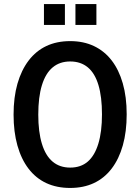

<svg xmlns="http://www.w3.org/2000/svg" viewBox="-20 -918 692 948"><path d="M326.5 10Q260 10 208.5 -14Q157 -38 121 -85Q85 -132 66 -199.5Q47 -267 47 -352Q47 -437.5 66.2 -504.8Q85.5 -572 121.5 -619.2Q157.5 -666.5 209 -690.8Q260.5 -715 326.5 -715Q392.5 -715 444 -690.5Q495.5 -666 531.2 -619.8Q567 -573.5 586.2 -506.5Q605.5 -439.5 605.5 -353.5Q605.5 -268 586.5 -200.5Q567.5 -133 531.5 -85.8Q495.5 -38.5 444 -14.2Q392.5 10 326.5 10ZM326.5 -90.5Q379 -90.5 413.2 -120Q447.5 -149.5 465.5 -208.5Q483.5 -267.5 483.5 -353Q483.5 -440 466 -498.2Q448.5 -556.5 413.5 -585.5Q378.5 -614.5 326.5 -614.5Q275 -614.5 240 -585.2Q205 -556 187 -497.5Q169 -439 169 -352Q169 -266.5 187 -207.8Q205 -149 240 -119.8Q275 -90.5 326.5 -90.5ZM352.5 -795V-898H456V-795ZM197 -795V-898H300.5V-795Z"/></svg>

Font: Nunito Sans 12pt ExtraLight Condensed
Style: Regular
Weight: 200
Width: 3
Version: Version 3.101;gftools[0.9.27]